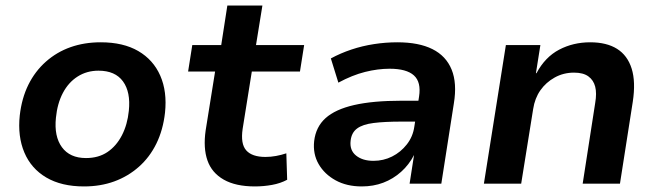

<svg xmlns="http://www.w3.org/2000/svg" viewBox="-20 -660 2363 690"><path d="M282 10Q201 10 146.5 -22Q92 -54 67.5 -112Q43 -170 51 -245Q58 -307 82 -355.5Q106 -404 145 -438.5Q184 -473 233.5 -490.5Q283 -508 342 -508Q423 -508 477 -476.5Q531 -445 556 -388Q581 -331 573 -255Q566 -193 542 -144Q518 -95 479 -60.5Q440 -26 390.5 -8Q341 10 282 10ZM289 -92Q334 -92 366 -113.5Q398 -135 418 -173.5Q438 -212 443 -262Q450 -329 422 -367.5Q394 -406 334 -406Q292 -406 259 -385Q226 -364 206 -326Q186 -288 181 -237Q174 -170 202.5 -131Q231 -92 289 -92Z M896 10Q827 10 784 -14.5Q741 -39 725.5 -83.5Q710 -128 719 -191L753 -403H656L671 -498H775L797 -640H923L900 -498H1073L1058 -403H885L852 -197Q844 -143 865 -119.5Q886 -96 934 -96Q953 -96 972 -99.5Q991 -103 1009 -109L1012 -14Q988 -1 957.5 4.5Q927 10 896 10Z M1280 10Q1226 10 1186 -12Q1146 -34 1125 -70.5Q1104 -107 1109 -153Q1115 -204 1150 -235.5Q1185 -267 1252.5 -282.5Q1320 -298 1422 -298H1500L1489 -223H1423Q1362 -223 1322.5 -218Q1283 -213 1263 -198Q1243 -183 1240 -154Q1236 -120 1259.5 -101Q1283 -82 1322 -82Q1358 -82 1389 -97.5Q1420 -113 1442 -141Q1464 -169 1469 -205L1486 -313Q1494 -365 1467.5 -389Q1441 -413 1380 -413Q1338 -413 1292 -401.5Q1246 -390 1196 -363L1169 -450Q1204 -469 1243 -482Q1282 -495 1324 -501.5Q1366 -508 1408 -508Q1485 -508 1534 -483.5Q1583 -459 1603 -410Q1623 -361 1611 -288L1566 0H1452L1468 -103Q1450 -68 1421.5 -42.5Q1393 -17 1357.5 -3.5Q1322 10 1280 10Z M1719 0 1798 -498H1922L1906 -397H1908Q1939 -455 1989.5 -481.5Q2040 -508 2101 -508Q2160 -508 2197.5 -484.5Q2235 -461 2250 -413.5Q2265 -366 2254 -294L2208 0H2074L2119 -290Q2125 -325 2119 -348.5Q2113 -372 2094.5 -385.5Q2076 -399 2043 -399Q2005 -399 1973.5 -381.5Q1942 -364 1922 -335.5Q1902 -307 1896 -268L1853 0Z"/></svg>

Font: Nunito Sans 8pt
Style: Bold Italic
Weight: 700
Italic angle: -9°
Version: Version 3.101;gftools[0.9.27]